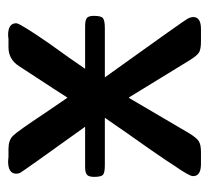

<svg xmlns="http://www.w3.org/2000/svg" viewBox="-41 -472 513 471"><g transform="rotate(-90 215.5 -236.5)"><path d="M17.1 -262.2Q17.1 -275.4 22.5 -279.8Q27.8 -284.2 41 -284.2H140.1Q30.3 -437 26.9 -443.8Q24.9 -447.8 24.9 -453.1Q24.9 -473.1 55.2 -473.1Q57.1 -473.1 60.5 -472.7Q64 -472.2 65.9 -472.2H85.9Q106.9 -472.2 117.9 -461.2Q128.9 -450.2 172.9 -383.8Q195.8 -349.6 210.9 -328.1H211.9Q217.8 -337.9 289.1 -446.8Q305.2 -471.7 334 -472.2H355Q356 -472.2 359.9 -472.7Q363.8 -473.1 365.2 -473.1Q394 -473.1 394 -453.1Q394 -444.3 344.2 -372.1Q308.1 -322.3 282.2 -284.2H387.2Q401.4 -284.2 406.7 -280Q412.1 -275.9 412.1 -262.2Q412.1 -245.1 406.5 -240.5Q400.9 -235.8 381.8 -235.8H261.2Q402.3 -39.1 404.8 -33.2Q408.7 -26.4 409.2 -19Q409.2 0 379.9 0H349.1Q331.1 0 323 -4.4Q314.9 -8.8 303.2 -27.8Q215.3 -171.9 211.9 -176.8H210.9Q210 -175.8 124 -28.8Q112.8 -10.7 104.5 -5.4Q96.2 0 78.1 0H48.8Q19 0 19 -19V-20Q19 -28.8 44.9 -65.9Q53.7 -80.1 82 -121.1Q127.9 -186 162.1 -235.8H45.9Q26.9 -235.8 22 -240.5Q17.1 -245.1 17.1 -262.2Z"/></g></svg>

Font: CMU Sans Serif Demi Condensed
Style: DemiCondensed
Weight: 600
Width: 3
Version: Version 0.7.0